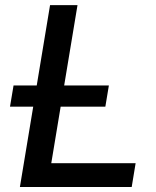

<svg xmlns="http://www.w3.org/2000/svg" viewBox="-20 -748 623 768"><path d="M59.6 0 180.2 -727.5H290L185.1 -95.2H522.5L506.8 0ZM20 -321.3 34.2 -406.2H415.5L401.4 -321.3Z"/></svg>

Font: Inter 24pt Medium
Style: Italic
Weight: 500
Italic angle: -9.3988°
Designer: Rasmus Andersson
Foundry: rsms
Version: Version 4.001;git-66647c0bb